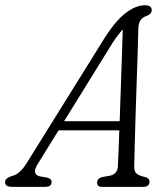

<svg xmlns="http://www.w3.org/2000/svg" viewBox="-58 -726 638 746"><path d="M87.5 -87Q64 -48 98 -40.5L125.5 -36Q143 -31 142.5 -19Q142.5 0 117.5 0H-11Q-38.5 0 -38.5 -19Q-38 -34 -11 -42.5Q18.5 -48.5 45.5 -92L340 -565Q386 -640.5 427.2 -673Q468.5 -705.5 504.5 -705.5Q531.5 -705.5 531.5 -686.5Q531.5 -671.5 512.5 -664.5Q497 -659.5 488.5 -648Q480 -636.5 479.5 -614Q478.5 -573.5 476.8 -517.8Q475 -462 472.8 -400Q470.5 -338 468.8 -277Q467 -216 465.5 -164Q464 -112 463.5 -77.5Q463.5 -60 472.2 -51.8Q481 -43.5 508 -37.5Q523 -33 523 -20Q522 0 499.5 0H337.5Q318.5 0 319.5 -18Q319.5 -31.5 336.5 -37.5L372 -44Q399.5 -51.5 400 -81.5Q401.5 -107 402.8 -142.5Q404 -178 405.5 -219.5H169.5ZM368 -541 191 -255H407Q409 -314.5 411.2 -378.8Q413.5 -443 415.5 -503.5Q417.5 -564 419 -612Q407.5 -599 394.2 -581Q381 -563 368 -541Z"/></svg>

Font: Fraunces 144pt SuperSoft Light
Style: Italic
Weight: 300
Italic angle: -16°
Version: Version 1.000;[b76b70a41]